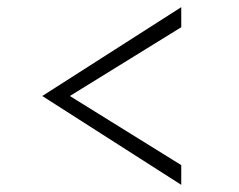

<svg xmlns="http://www.w3.org/2000/svg" viewBox="-20 -621 668 536"><path d="M486 -545 175 -353 486 -160V-105L98 -353L486 -601Z"/></svg>

Font: Tilda Sans Light
Style: Regular
Weight: 300
Designer: ParaType Ltd
Foundry: ParaType Ltd
Version: Version 1.009